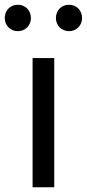

<svg xmlns="http://www.w3.org/2000/svg" viewBox="-45 -787 365 807"><path d="M92 0H183V-543H92ZM30 -656C62 -656 85 -681 85 -711C85 -743 62 -767 30 -767C-2 -767 -25 -743 -25 -711C-25 -681 -2 -656 30 -656ZM245 -656C277 -656 300 -681 300 -711C300 -743 277 -767 245 -767C213 -767 190 -743 190 -711C190 -681 213 -656 245 -656Z"/></svg>

Font: Noto Sans Mono CJK SC Regular
Style: Regular
Weight: 400
Designer: Ryoko NISHIZUKA (kana & ideographs); Paul D. Hunt (Latin, Greek & Cyrillic); Wenlong ZHANG (bopomofo); Sandoll Communica
Foundry: Adobe Systems Incorporated
Version: Version 1.005;PS 1.005;hotconv 1.0.96;makeotf.lib2.5.65012